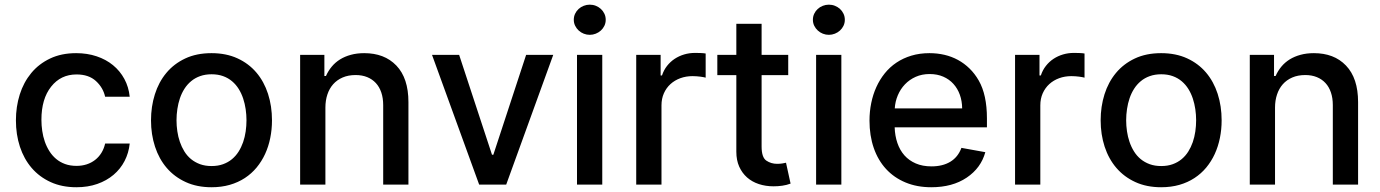

<svg xmlns="http://www.w3.org/2000/svg" viewBox="-20 -776 5799 807"><path d="M46.9 -270.2Q46.9 -327.4 63 -378.7Q79.2 -430 111.2 -468.8Q143.1 -507.5 190.5 -530Q237.9 -552.6 300.1 -552.6Q346.6 -552.6 386 -539.4Q425.4 -526.3 454.9 -502.1Q484.4 -478 502.7 -444.2Q521 -410.5 525.2 -369.3H421.9Q413.4 -407.7 383.2 -435.4Q353 -463.1 301.8 -463.1Q235.4 -463.1 195 -411.9Q154.1 -360.4 154.1 -272.7Q154.1 -249.3 157.5 -225.9Q160.9 -202.4 168.3 -180.9Q175.8 -159.4 187.5 -140.8Q199.2 -122.2 215.6 -108.3Q231.9 -94.5 253.4 -86.6Q274.9 -78.8 301.8 -78.8Q324.6 -78.8 344.3 -85.2Q364 -91.6 379.6 -103.7Q395.2 -115.8 406.1 -133.2Q416.9 -150.6 421.9 -172.6H525.2Q521 -132.8 503.6 -99.3Q486.2 -65.7 457.2 -41.2Q428.3 -16.7 388.8 -2.8Q349.4 11 301.1 11Q240.1 11 192.8 -10.7Q145.6 -32.3 113.1 -70.1Q80.6 -108 63.7 -159.3Q46.9 -210.6 46.9 -270.2Z M869 -552.6Q930.4 -552.6 977.8 -530.9Q1025.2 -509.2 1057.5 -471.2Q1089.8 -433.2 1106.5 -381.6Q1123.2 -329.9 1123.2 -270.2Q1123.2 -231.9 1115.9 -196Q1108.7 -160.2 1094.3 -128.9Q1079.9 -97.7 1058.6 -71.9Q1037.3 -46.2 1009.1 -27.7Q980.8 -9.2 945.8 0.9Q910.9 11 869 11Q807.9 11 760.7 -10.7Q713.4 -32.3 680.9 -70.1Q648.4 -108 631.6 -159.4Q614.7 -210.9 614.7 -270.2Q614.7 -328.1 630.9 -379.4Q647 -430.8 679 -469.3Q710.9 -507.8 758.5 -530.2Q806.1 -552.6 869 -552.6ZM721.9 -270.6Q721.9 -247.5 725.3 -224.3Q728.7 -201 736 -179.7Q743.3 -158.4 754.8 -139.7Q766.3 -121.1 782.8 -107.4Q799.4 -93.8 820.8 -85.9Q842.3 -78.1 869.3 -78.1Q896.3 -78.1 917.4 -85.8Q938.6 -93.4 954.9 -106.9Q971.2 -120.4 982.8 -138.7Q994.3 -157 1001.8 -178.4Q1009.2 -199.9 1012.6 -223.4Q1016 -246.8 1016 -270.6Q1016 -293.7 1012.6 -316.9Q1009.2 -340.2 1002.1 -361.7Q995 -383.2 983.5 -401.8Q971.9 -420.5 955.6 -434.3Q939.3 -448.2 917.8 -456Q896.3 -463.8 869.3 -463.8Q842.7 -463.8 821.2 -456.1Q799.7 -448.5 783.4 -434.8Q767 -421.2 755.3 -402.9Q743.6 -384.6 736.3 -363.1Q729 -341.6 725.5 -318Q721.9 -294.4 721.9 -270.6Z M1241.5 0V-545.5H1343.4V-456.7H1350.1Q1359.7 -478.3 1374.5 -496.1Q1389.2 -513.8 1409.3 -526.3Q1429.3 -538.7 1454.7 -545.6Q1480.1 -552.6 1511 -552.6Q1552.9 -552.6 1586.6 -539.8Q1620.4 -527 1646 -500.4Q1696.7 -447.4 1696.7 -346.9V0H1590.6V-334.2Q1590.6 -364 1582.6 -387.4Q1574.6 -410.9 1559.7 -427Q1544.7 -443.2 1523.3 -451.9Q1501.8 -460.6 1474.8 -460.6Q1443.9 -460.6 1420.1 -450.3Q1396.3 -440 1380.3 -421.9Q1364.3 -403.8 1356 -378.7Q1347.7 -353.7 1347.7 -323.9V0Z M1795.8 -545.5H1909.8L2047.9 -125.7H2053.6L2191.4 -545.5H2305.4L2107.6 0H1994Z M2405.2 0V-545.5H2511.4V0ZM2391.7 -692.8Q2391.7 -706.7 2397.2 -718.2Q2402.7 -729.8 2411.9 -738.3Q2421.2 -746.8 2433.4 -751.6Q2445.7 -756.4 2458.8 -756.4Q2472.3 -756.4 2484.4 -751.6Q2496.4 -746.8 2505.7 -738.3Q2514.9 -729.8 2520.4 -718.2Q2525.9 -706.7 2525.9 -692.8Q2525.9 -679.3 2520.4 -667.8Q2514.9 -656.2 2505.5 -647.7Q2496.1 -639.2 2484 -634.4Q2471.9 -629.6 2458.8 -629.6Q2445.7 -629.6 2433.6 -634.4Q2421.5 -639.2 2412.3 -647.7Q2403.1 -656.2 2397.4 -667.8Q2391.7 -679.3 2391.7 -692.8Z M2654.1 -545.5H2756.7V-458.8H2762.4Q2769.9 -481.5 2783.7 -499.1Q2797.6 -516.7 2815.9 -528.8Q2834.2 -540.8 2855.8 -547.2Q2877.5 -553.6 2900.9 -553.6Q2906.2 -553.6 2912.5 -553.4Q2918.7 -553.3 2924.9 -553.1Q2931.1 -552.9 2936.6 -552.4Q2942.1 -551.8 2946 -551.1V-449.6Q2942.8 -450.6 2937 -451.7Q2931.1 -452.8 2923.7 -453.8Q2916.2 -454.9 2907.7 -455.4Q2899.1 -456 2890.6 -456Q2863.3 -456 2839.5 -447.3Q2815.7 -438.6 2798.1 -422.6Q2780.5 -406.6 2770.4 -383.9Q2760.3 -361.2 2760.3 -333.1V0H2654.1Z M2995 -460.2V-545.5H3074.9V-676.1H3181.1V-545.5H3293V-460.2H3181.1V-160.2Q3181.1 -114.3 3201 -100.9Q3220.9 -87.4 3246.4 -87.4Q3259.2 -87.4 3268.8 -89.1Q3278.4 -90.9 3283.7 -92L3302.9 -4.3Q3285.9 2.1 3267.6 4.6Q3249.3 7.1 3231.2 7.1Q3198.2 7.1 3169.6 -2.3Q3141 -11.7 3120 -30.2Q3099.1 -48.7 3087 -75.6Q3074.9 -102.6 3074.9 -138.1V-460.2Z M3410.2 0V-545.5H3516.3V0ZM3396.7 -692.8Q3396.7 -706.7 3402.2 -718.2Q3407.7 -729.8 3416.9 -738.3Q3426.1 -746.8 3438.4 -751.6Q3450.6 -756.4 3463.8 -756.4Q3477.3 -756.4 3489.3 -751.6Q3501.4 -746.8 3510.7 -738.3Q3519.9 -729.8 3525.4 -718.2Q3530.9 -706.7 3530.9 -692.8Q3530.9 -679.3 3525.4 -667.8Q3519.9 -656.2 3510.5 -647.7Q3501.1 -639.2 3489 -634.4Q3476.9 -629.6 3463.8 -629.6Q3450.6 -629.6 3438.6 -634.4Q3426.5 -639.2 3417.3 -647.7Q3408 -656.2 3402.3 -667.8Q3396.7 -679.3 3396.7 -692.8Z M3634.6 -269.2Q3634.6 -307.2 3641.9 -342.9Q3649.1 -378.6 3663.4 -410Q3677.6 -441.4 3698.7 -467.7Q3719.8 -494 3747.9 -512.8Q3775.9 -531.6 3810.7 -542.1Q3845.5 -552.6 3886.7 -552.6Q3919.7 -552.6 3949.9 -545.5Q3980.1 -538.4 4006.6 -524Q4033 -509.6 4055 -488.1Q4077.1 -466.6 4093.8 -437.5Q4128.2 -377.5 4128.2 -278.4V-240.8H3740.4Q3741.5 -205.3 3751.8 -175.1Q3762.1 -144.9 3781.4 -123Q3800.8 -101.2 3829.2 -89Q3857.6 -76.7 3895.2 -76.7Q3942.1 -76.7 3974.4 -96.2Q4006.7 -115.8 4021 -154.5L4121.4 -136.4Q4103.3 -70 4043.3 -29.5Q3983.3 11 3894.2 11Q3834.2 11 3786 -9.1Q3737.9 -29.1 3704.2 -65.7Q3670.5 -102.3 3652.5 -154.1Q3634.6 -206 3634.6 -269.2ZM3740.8 -320.3H4024.1Q4023.8 -351.2 4014.4 -377.5Q4005 -403.8 3987.4 -423.3Q3969.8 -442.8 3944.6 -453.8Q3919.4 -464.8 3887.4 -464.8Q3855.1 -464.8 3828.8 -453.1Q3802.6 -441.4 3783.6 -421.5Q3764.6 -401.6 3753.6 -375.4Q3742.5 -349.1 3740.8 -320.3Z M4246.4 -545.5H4349.1V-458.8H4354.8Q4362.2 -481.5 4376.1 -499.1Q4389.9 -516.7 4408.2 -528.8Q4426.5 -540.8 4448.2 -547.2Q4469.8 -553.6 4493.3 -553.6Q4498.6 -553.6 4504.8 -553.4Q4511 -553.3 4517.2 -553.1Q4523.4 -552.9 4528.9 -552.4Q4534.4 -551.8 4538.4 -551.1V-449.6Q4535.2 -450.6 4529.3 -451.7Q4523.4 -452.8 4516 -453.8Q4508.5 -454.9 4500 -455.4Q4491.5 -456 4483 -456Q4455.6 -456 4431.8 -447.3Q4408 -438.6 4390.4 -422.6Q4372.9 -406.6 4362.7 -383.9Q4352.6 -361.2 4352.6 -333.1V0H4246.4Z M4860.4 -552.6Q4921.9 -552.6 4969.3 -530.9Q5016.7 -509.2 5049 -471.2Q5081.3 -433.2 5098 -381.6Q5114.7 -329.9 5114.7 -270.2Q5114.7 -231.9 5107.4 -196Q5100.1 -160.2 5085.8 -128.9Q5071.4 -97.7 5050.1 -71.9Q5028.8 -46.2 5000.5 -27.7Q4972.3 -9.2 4937.3 0.9Q4902.3 11 4860.4 11Q4799.4 11 4752.1 -10.7Q4704.9 -32.3 4672.4 -70.1Q4639.9 -108 4623 -159.4Q4606.2 -210.9 4606.2 -270.2Q4606.2 -328.1 4622.3 -379.4Q4638.5 -430.8 4670.5 -469.3Q4702.4 -507.8 4750 -530.2Q4797.6 -552.6 4860.4 -552.6ZM4713.4 -270.6Q4713.4 -247.5 4716.8 -224.3Q4720.2 -201 4727.5 -179.7Q4734.7 -158.4 4746.3 -139.7Q4757.8 -121.1 4774.3 -107.4Q4790.8 -93.8 4812.3 -85.9Q4833.8 -78.1 4860.8 -78.1Q4887.8 -78.1 4908.9 -85.8Q4930 -93.4 4946.4 -106.9Q4962.7 -120.4 4974.3 -138.7Q4985.8 -157 4993.3 -178.4Q5000.7 -199.9 5004.1 -223.4Q5007.5 -246.8 5007.5 -270.6Q5007.5 -293.7 5004.1 -316.9Q5000.7 -340.2 4993.6 -361.7Q4986.5 -383.2 4975 -401.8Q4963.4 -420.5 4947.1 -434.3Q4930.8 -448.2 4909.3 -456Q4887.8 -463.8 4860.8 -463.8Q4834.2 -463.8 4812.7 -456.1Q4791.2 -448.5 4774.9 -434.8Q4758.5 -421.2 4746.8 -402.9Q4735.1 -384.6 4727.8 -363.1Q4720.5 -341.6 4717 -318Q4713.4 -294.4 4713.4 -270.6Z M5233 0V-545.5H5334.9V-456.7H5341.6Q5351.2 -478.3 5365.9 -496.1Q5380.7 -513.8 5400.7 -526.3Q5420.8 -538.7 5446.2 -545.6Q5471.6 -552.6 5502.5 -552.6Q5544.4 -552.6 5578.1 -539.8Q5611.9 -527 5637.4 -500.4Q5688.2 -447.4 5688.2 -346.9V0H5582V-334.2Q5582 -364 5574 -387.4Q5566.1 -410.9 5551.1 -427Q5536.2 -443.2 5514.7 -451.9Q5493.3 -460.6 5466.3 -460.6Q5435.4 -460.6 5411.6 -450.3Q5387.8 -440 5371.8 -421.9Q5355.8 -403.8 5347.5 -378.7Q5339.1 -353.7 5339.1 -323.9V0Z"/></svg>

Font: Inter P Medium
Style: Regular
Weight: 500
Designer: Rasmus Andersson
Foundry: rsms
Version: Version 3.018;git-588b23468